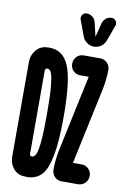

<svg xmlns="http://www.w3.org/2000/svg" viewBox="-104 -1029 709 1097"><g transform="rotate(10 250.0 -480.5)"><path d="M452.1 -969.7Q467.8 -969.7 477.1 -957Q486.3 -944.3 481.4 -929.7L447.3 -836.9Q439.5 -815.4 420.9 -802.7Q402.3 -790 380.4 -790Q358.4 -790 339.8 -803.2Q321.3 -816.4 313.5 -836.9L279.3 -929.7Q274.4 -943.4 283.2 -956.5Q292 -969.7 307.6 -969.7Q326.2 -969.7 340.8 -958.5Q355.5 -947.3 360.4 -928.7L378.9 -850.6Q378.9 -849.6 379.9 -849.6Q380.9 -849.6 380.9 -850.6L400.4 -928.7Q405.3 -946.3 419.4 -958Q433.6 -969.7 452.1 -969.7ZM472.7 -558.6 378.9 -118.2 377.9 -117.2V-116.2Q377.9 -115.2 378.9 -115.2H427.7Q452.1 -115.2 468.8 -98.6Q485.4 -82 485.4 -58.1Q485.4 -34.2 468.8 -17.1Q452.1 0 427.7 0H332Q307.6 0 291.5 -17.1Q275.4 -34.2 275.4 -57.6Q275.4 -115.2 287.1 -170.9L380.9 -612.3L381.8 -613.3V-614.3Q381.8 -615.2 380.9 -615.2H332Q307.6 -615.2 291.5 -631.8Q275.4 -648.4 275.4 -672.4Q275.4 -696.3 291.5 -713.4Q307.6 -730.5 332 -730.5H427.7Q452.1 -730.5 468.8 -713.4Q485.4 -696.3 485.4 -671.9Q484.4 -613.3 472.7 -558.6ZM141.6 -110.4Q155.3 -110.4 164.6 -131.8Q173.8 -153.3 178.7 -210Q183.6 -266.6 183.6 -365.2Q183.6 -461.9 178.7 -518.6Q173.8 -575.2 165.5 -597.7Q157.2 -620.1 141.6 -620.1H137.7Q127.9 -619.1 127.9 -603.5V-126Q127.9 -111.3 137.7 -110.4ZM131.8 -740.2Q211.9 -740.2 246.1 -657.7Q280.3 -575.2 280.3 -365.2Q280.3 -221.7 264.2 -138.7Q248 -55.7 216.3 -22.9Q184.6 9.8 131.8 9.8Q129.9 9.8 123.5 9.3Q117.2 8.8 114.3 8.8Q77.1 6.8 53.7 -22Q30.3 -50.8 30.3 -89.8V-639.6Q30.3 -677.7 53.7 -707Q77.1 -736.3 114.3 -739.3Q117.2 -739.3 123.5 -739.7Q129.9 -740.2 131.8 -740.2Z"/></g></svg>

Font: Rounded-X Mgen+ 1m bold
Style: Bold
Weight: 700
Designer: [Source Han Sans]
Ryoko NISHIZUKA  (kana & ideographs); Paul D. Hunt (Latin, Greek & Cyrillic); Wenlong ZHANG  (bopomofo
Version: Version 1.059.20150602